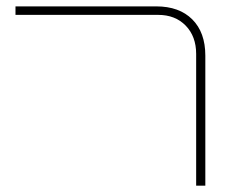

<svg xmlns="http://www.w3.org/2000/svg" viewBox="-20 -585 755 605"><path d="M598.1 0V-415Q598.1 -470.2 565.2 -504.2Q532.2 -538.1 478.5 -538.1H28.8V-564.9H472.2Q544.9 -564.9 585.9 -523.9Q627 -482.9 627 -409.7V0Z"/></svg>

Font: Heebo Thin
Style: Regular
Weight: 250
Designer: Oded Ezer
Foundry: Ezer Type House
Version: Version 3.100